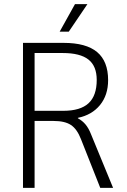

<svg xmlns="http://www.w3.org/2000/svg" viewBox="-20 -907 613 927"><path d="M91 -700H287Q396 -700 449 -655.5Q502 -611 502 -520Q502 -448 463 -400Q424 -352 356 -338V-336Q378 -324 393 -306Q408 -288 419 -260L526 0H464L371 -235Q352 -284 322.5 -303.5Q293 -323 239 -323H147V0H91ZM286 -372Q368 -372 407.5 -408.5Q447 -445 447 -521Q447 -588 407 -619.5Q367 -651 283 -651H147V-372ZM342 -887H402L312 -754H268Z"/></svg>

Font: Sarabun ExtraLight
Style: Regular
Weight: 275
Designer: Suppakit Chalermlarp | Katatrad Co.,Ltd.
Foundry: Cadson Demak Co.,Ltd.
Version: Version 1.000; ttfautohint (v1.6)